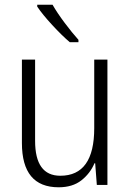

<svg xmlns="http://www.w3.org/2000/svg" viewBox="-20 -785 554 815"><path d="M436 -532H380V-241Q380 -39 236 -39Q129 -39 129 -187V-532H73V-178Q73 10 229 10Q288 10 325.5 -19.5Q363 -49 381 -92H384L391 0H436ZM203 -765H138V-757Q160 -724 201.5 -679Q243 -634 276 -606H313V-616Q286 -646 254.5 -688Q223 -730 203 -765Z"/></svg>

Font: Noto Sans UI SemiCondensed Light
Style: Regular
Weight: 300
Width: 4
Designer: Monotype Design Team
Foundry: Monotype Imaging Inc.
Version: Version 1.901